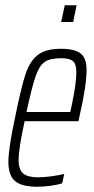

<svg xmlns="http://www.w3.org/2000/svg" viewBox="-20 -704 357 732"><path d="M12 -87Q12 -137 37 -254Q60 -368 76.5 -419Q93 -470 123.5 -494Q154 -518 212 -518Q265 -518 287.5 -500Q310 -482 310 -438Q310 -376 282 -256L279 -242H74Q51 -139 51 -94Q51 -57 68.5 -42.5Q86 -28 125 -28Q148 -28 177 -32Q206 -36 225 -41L217 -5Q202 0 174.5 4Q147 8 122 8Q63 8 37.5 -13.5Q12 -35 12 -87ZM248 -277 254 -305Q271 -386 271 -427Q271 -461 257.5 -471.5Q244 -482 214 -482Q171 -482 150.5 -468Q130 -454 116 -414Q102 -374 81 -277ZM213 -620 227 -684H272L259 -620Z"/></svg>

Font: Saira Ultra Condensed ExLight
Style: Italic
Weight: 200
Width: 1
Italic angle: -12°
Designer: Hector Gatti with collaboration of the Omnibus-Type team
Foundry: Omnibus-Type
Version: Version 1.001; ttfautohint (v1.8)